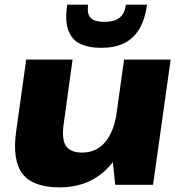

<svg xmlns="http://www.w3.org/2000/svg" viewBox="-20 -797 780 828"><path d="M255 -265Q245 -198 264 -168.5Q283 -139 334 -139Q395 -139 433 -183.5Q471 -228 484 -313L563 -400L553 -328Q530 -164 448.5 -76.5Q367 11 237 11Q122 11 77 -47.5Q32 -106 50 -233L93 -540H293ZM640 0H477L461 -152L515 -540H716ZM410 -591Q364 -591 328 -607Q292 -623 275.5 -663.5Q259 -704 270 -777H360Q356 -747 363.5 -731Q371 -715 388 -709Q405 -703 426 -703H436Q473 -703 495.5 -720.5Q518 -738 523 -777H614Q605 -711 579.5 -670Q554 -629 514 -610Q474 -591 421 -591Z"/></svg>

Font: Pathway Extreme 28pt ExtraBold
Style: Italic
Weight: 800
Italic angle: -8°
Designer: Eduardo Rodriguez Tunni
Foundry: Eduardo Rodriguez Tunni
Version: Version 1.001;gftools[0.9.26]